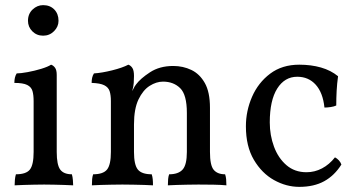

<svg xmlns="http://www.w3.org/2000/svg" viewBox="-20 -719 1385 748"><path d="M37 3Q37 -7 38 -18.5Q39 -30 42 -40Q82 -40 96.5 -58.5Q111 -77 111 -127V-325Q111 -349 106.5 -364.5Q102 -380 86 -388Q70 -396 36 -396Q36 -407 38 -416Q40 -425 45 -433Q60 -433 87.5 -438Q115 -443 141 -451Q167 -459 179 -467Q188 -464 194.5 -455Q201 -446 201 -427V-127Q201 -77 214.5 -58.5Q228 -40 260 -40Q263 -30 264 -17Q265 -4 265 3Q248 2 229 1.5Q210 1 190.5 0.5Q171 0 152 0Q133 0 112.5 0.5Q92 1 73 1.5Q54 2 37 3ZM148 -580Q123 -580 106 -597Q89 -614 89 -638Q89 -665 107 -682Q125 -699 148 -699Q175 -699 191.5 -682Q208 -665 208 -638Q208 -615 190.5 -597.5Q173 -580 148 -580Z M412 -214V-325Q412 -349 407 -364Q402 -379 386 -387Q370 -395 337 -396Q337 -407 339 -416Q341 -425 346 -433Q377 -435 417 -445Q457 -455 480 -467Q489 -464 495.5 -454.5Q502 -445 502 -423ZM798 -127Q798 -75 812.5 -57.5Q827 -40 857 -40Q860 -31 861 -21Q862 -11 862 3Q840 1 812 0.5Q784 0 753 0Q733 0 711 0.5Q689 1 669.5 1.5Q650 2 634 3Q634 -11 635 -21.5Q636 -32 639 -40Q675 -40 691.5 -58.5Q708 -77 708 -127V-279Q708 -350 682 -375.5Q656 -401 615 -401Q589 -401 563 -384.5Q537 -368 519.5 -331.5Q502 -295 502 -234V-127Q502 -77 517 -58.5Q532 -40 571 -40Q574 -31 575 -21Q576 -11 576 3Q562 2 542 1.5Q522 1 500 0.5Q478 0 457 0Q437 0 415 0.5Q393 1 373 1.5Q353 2 338 3Q338 -11 339 -21.5Q340 -32 343 -40Q382 -40 397 -58.5Q412 -77 412 -127V-325L502 -423Q502 -411 501 -396Q500 -381 495 -364Q498 -369 501 -375.5Q504 -382 510 -390Q527 -413 564.5 -437.5Q602 -462 655 -462Q693 -462 725.5 -446.5Q758 -431 778 -395.5Q798 -360 798 -299Z M1310 -78Q1283 -35 1243 -13Q1203 9 1146 9Q1095 9 1047.5 -17.5Q1000 -44 969 -96.5Q938 -149 938 -227Q938 -287 962 -342Q986 -397 1032.5 -432Q1079 -467 1146 -467Q1192 -467 1230.5 -456Q1269 -445 1297 -422Q1293 -393 1291.5 -365Q1290 -337 1290 -308Q1282 -304 1268.5 -302Q1255 -300 1244 -300Q1238 -358 1210 -389Q1182 -420 1138 -420Q1089 -420 1060 -374Q1031 -328 1031 -242Q1031 -192 1047.5 -147.5Q1064 -103 1096 -75.5Q1128 -48 1174 -48Q1206 -48 1234.5 -63Q1263 -78 1285 -106Q1293 -102 1300 -94.5Q1307 -87 1310 -78Z"/></svg>

Font: Vollkorn
Style: Regular
Weight: 400
Designer: Friedrich Althausen
Foundry: Friedrich Althausen
Version: Version 5.001